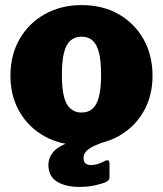

<svg xmlns="http://www.w3.org/2000/svg" viewBox="-20 -560 640 754"><path d="M299 10Q217 10 154.5 -25Q92 -60 56.5 -121.5Q21 -183 21 -262Q21 -346 58 -408.5Q95 -471 158 -505.5Q221 -540 300 -540Q384 -540 446.5 -504Q509 -468 544 -405.5Q579 -343 579 -262Q579 -183 543.5 -121.5Q508 -60 445 -25Q382 10 299 10ZM300 -118Q327 -118 344 -133.5Q361 -149 369 -182Q377 -215 377 -266Q377 -319 369 -352Q361 -385 344 -400.5Q327 -416 300 -416Q274 -416 256.5 -400.5Q239 -385 231 -352Q223 -319 223 -266Q223 -214 231 -181.5Q239 -149 256.5 -133.5Q274 -118 300 -118ZM170 87Q170 61 188 38Q206 15 264 -6H400Q344 12 326 27Q308 42 308 59Q308 74 315 81Q322 88 336 88Q353 88 366 83.5Q379 79 392 72Q410 63 410 83V135Q410 147 400 153Q387 160 357 167Q327 174 291 174Q237 174 203.5 153Q170 132 170 87Z"/></svg>

Font: Libre Franklin Thin Black
Style: Regular
Weight: 900
Version: Version 3.000